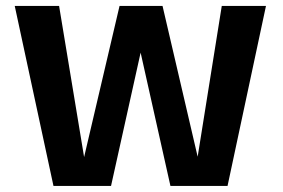

<svg xmlns="http://www.w3.org/2000/svg" viewBox="-20 -612 931 632"><path d="M156 0H345.5L477 -592.5H373.5L254.5 -85H258.5L174.5 -592.5H28.5ZM541 0H729L855.5 -592.5H710L629 -86H633L515 -592.5H408.5Z"/></svg>

Font: Anybody UltraCondensed Thin SemiBold
Style: Regular
Weight: 600
Version: Version 1.111